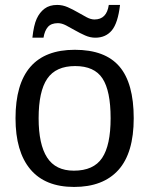

<svg xmlns="http://www.w3.org/2000/svg" viewBox="-20 -737 596 767"><path d="M514.2 -264.6C514.2 -358.1 495.1 -427 457 -471.4C418.9 -515.9 359.5 -538.1 278.8 -538.1C120.9 -538.1 42 -446.9 42 -264.6C42 -175.8 61.7 -107.8 101.1 -60.8C140.5 -13.8 198.7 9.8 275.9 9.8C353.4 9.8 412.4 -12.9 453.1 -58.1C493.8 -103.4 514.2 -172.2 514.2 -264.6ZM421.9 -264.6C421.9 -192.7 410.6 -139.8 387.9 -106C365.3 -72.1 327.6 -55.2 274.9 -55.2C226.4 -55.2 190.8 -72.7 168.2 -107.7C145.6 -142.7 134.3 -195 134.3 -264.6C134.3 -336.3 145.8 -388.9 168.7 -422.6C191.7 -456.3 228.8 -473.1 280.3 -473.1C331.4 -473.1 367.8 -456.6 389.4 -423.6C411.1 -390.5 421.9 -337.6 421.9 -264.6ZM360.8 -586.4C388.5 -586.4 410.5 -596.2 426.8 -615.7C443 -635.3 453.9 -669.1 459.5 -717.3H414.6C409 -678.5 390 -659.2 357.4 -659.2C347.7 -659.2 337.2 -662.2 325.9 -668.2L290 -688.2C277.3 -695.6 264.2 -702.2 250.5 -708.3C236.8 -714.3 222.8 -717.3 208.5 -717.3C188 -717.3 171.1 -712.3 158 -702.4C144.8 -692.5 134.3 -679 126.5 -661.9C118.7 -644.8 113 -619.6 109.4 -586.4H153.8C156.7 -605 162.6 -619.3 171.4 -629.4C180.2 -639.5 193.5 -644.5 211.4 -644.5C221.5 -644.5 232.3 -641.5 243.9 -635.5C255.5 -629.5 267.6 -622.8 280.3 -615.5C293 -608.2 306.2 -601.5 319.8 -595.5C333.5 -589.4 347.2 -586.4 360.8 -586.4Z"/></svg>

Font: Arimo
Style: Regular
Weight: 400
Designer: Steve Matteson
Foundry: Monotype Imaging Inc.
Version: Version 1.32